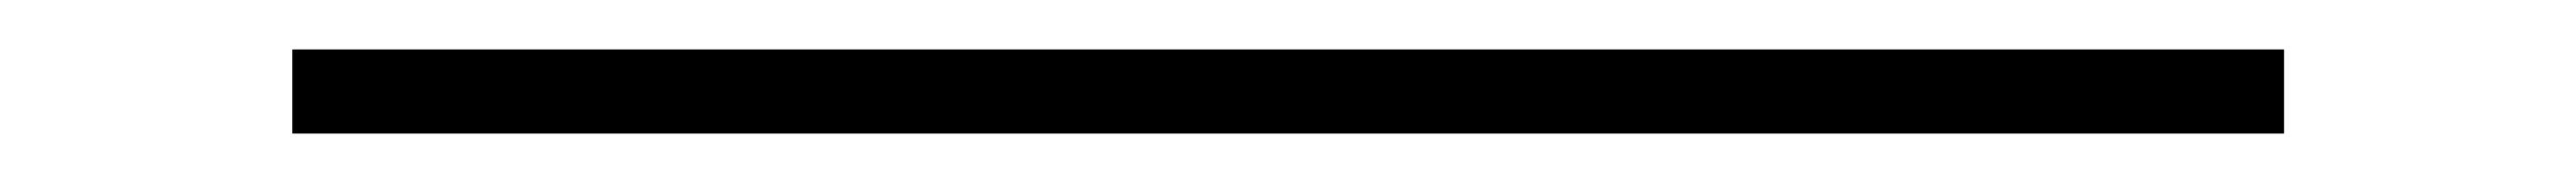

<svg xmlns="http://www.w3.org/2000/svg" viewBox="-20 -397 1040 74"><path d="M98 -343V-377H902V-343Z"/></svg>

Font: M PLUS 1 Thin ExtraLight
Style: Regular
Weight: 250
Version: Version 1.001